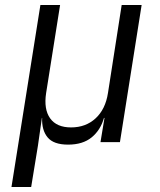

<svg xmlns="http://www.w3.org/2000/svg" viewBox="-20 -570 640 770"><path d="M26 180 142 -550H221L165 -197Q155 -132 181 -95.5Q207 -59 265 -59Q324 -59 363.5 -95.5Q403 -132 413 -197L468 -550H548L461 0H383L399 -97H397Q383 -48 347.5 -19Q312 10 253 10Q195 10 171 -19Q147 -48 149 -97H148L132 15L105 180Z"/></svg>

Font: JetBrains Mono NL Light
Style: Italic
Weight: 300
Italic angle: -9°
Designer: Philipp Nurullin, Konstantin Bulenkov
Foundry: JetBrains
Version: Version 2.304; ttfautohint (v1.8.4.7-5d5b)